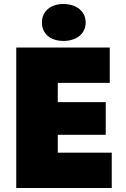

<svg xmlns="http://www.w3.org/2000/svg" viewBox="-20 -937 628 957"><path d="M296 -733C362 -733 407 -769 407 -825C407 -880 362 -917 296 -917C231 -917 189 -880 189 -825C189 -769 231 -733 296 -733ZM61 0H537V-176H268V-265H507V-428H268V-524H527V-700H61Z"/></svg>

Font: Fixel Display Black
Style: Regular
Weight: 900
Designer: AlfaBravo + MacPaw
Foundry: Kyrylo Tkachov, Marchela Mozhyna, Serhii Makarenko, Maria Weinstein, Zakhar Kryvoshyya
Version: Version 1.211